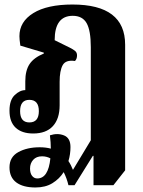

<svg xmlns="http://www.w3.org/2000/svg" viewBox="-20 -580 633 850"><path d="M137 250Q82 250 52 227.5Q22 205 22 161Q22 115 61 93.5Q100 72 156 72Q183 72 205 78Q205 51 201 19Q235 8 263.5 19.5Q292 31 292 71Q292 103 283 133Q289 142 294 152Q299 162 303 172L382 41V-371Q382 -445 363.5 -477.5Q345 -510 302 -510Q222 -510 222 -402L289 -369Q305 -361 313 -354Q321 -347 321 -335Q321 -319 312 -310Q271 -316 257.5 -291.5Q244 -267 244 -218V-114Q244 -54 214 -21.5Q184 11 127 11Q77 11 49.5 -14.5Q22 -40 22 -90Q22 -137 45 -159Q68 -181 92 -181V-220Q92 -268 111 -296.5Q130 -325 174 -343V-347L70 -378Q68 -393 67 -402.5Q66 -412 66 -420Q66 -484 127.5 -522Q189 -560 301 -560Q534 -560 534 -382V174L482 240H394V110H391L310 240H283Q276 210 262 182Q243 212 212 231Q181 250 137 250ZM110 -38Q152 -38 152 -88Q152 -138 110 -138Q69 -138 69 -88Q69 -38 110 -38ZM113 166Q113 187 122 198.5Q131 210 145 210Q194 210 203 121Q186 112 166 112Q141 112 127 127.5Q113 143 113 166Z"/></svg>

Font: Noto Serif Thai Condensed ExtraBold
Style: Regular
Weight: 800
Width: 3
Designer: Monotype Design Team
Foundry: Monotype Imaging Inc.
Version: Version 2.002; ttfautohint (v1.8.4.7-5d5b)